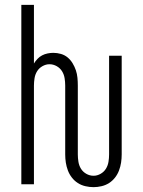

<svg xmlns="http://www.w3.org/2000/svg" viewBox="-20 -760 590 792"><path d="M366 12Q349 12 332 8Q315 4 301 -5Q287 -14 276.5 -27.5Q266 -41 260 -57Q254 -73 251.5 -89.5Q249 -106 249 -123V-407Q249 -422 246.5 -437.5Q244 -453 236 -466Q228 -479 214 -487Q200 -495 184 -495Q169 -495 155 -487Q141 -479 133 -466Q125 -453 122.5 -437.5Q120 -422 120 -407V0H68V-740H120V-498Q126 -508 134.5 -517Q143 -526 153.5 -531.5Q164 -537 176 -539.5Q188 -542 200 -542Q216 -542 231.5 -537.5Q247 -533 259 -523Q271 -513 279.5 -499Q288 -485 293 -470Q298 -455 299.5 -439Q301 -423 301 -407V-123Q301 -108 303.5 -92.5Q306 -77 314 -64Q322 -51 336 -43Q350 -35 366 -35Q381 -35 395 -43Q409 -51 417 -64Q425 -77 427.5 -92.5Q430 -108 430 -123V-530H482V-123Q482 -106 479.5 -89.5Q477 -73 471 -57Q465 -41 454.5 -27.5Q444 -14 430 -5Q416 4 399 8Q382 12 366 12Z"/></svg>

Font: Lode Dark
Style: Regular
Weight: 400
Monospace: yes
Designer: Belleve Invis
Foundry: Belleve Invis
Version: Version 29.2.0; ttfautohint (v1.8.3)